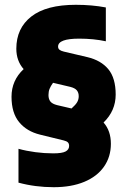

<svg xmlns="http://www.w3.org/2000/svg" viewBox="-20 -769 530 800"><path d="M411.5 -258.5Q442 -224 442 -170Q442 -115.5 413.2 -74.5Q384.5 -33.5 330.8 -11.2Q277 11 204 11Q127 11 57 -8V-149Q89.5 -140 127.2 -135Q165 -130 202 -130Q239 -130 253.5 -138Q268 -146 268 -161Q268 -170.5 262.8 -175.8Q257.5 -181 245 -184L147 -208Q91.5 -221.5 59.8 -260Q28 -298.5 28 -366Q28 -434 78.5 -481Q48 -515.5 48 -566Q48 -651.5 110.5 -700.2Q173 -749 296 -749Q363 -749 421 -738V-597Q370 -608 310 -608Q222 -608 222 -575Q222 -566.5 227.8 -561.8Q233.5 -557 246 -554L344 -531Q401 -517.5 431.5 -480.5Q462 -443.5 462 -375Q462 -307.5 411.5 -258.5ZM278 -317Q295.5 -332.5 301.8 -343.8Q308 -355 308 -368Q308 -383 300.2 -392.5Q292.5 -402 273 -407L201 -424Q191 -410 186.5 -398.8Q182 -387.5 182 -373Q182 -356 190 -346Q198 -336 218 -331Z"/></svg>

Font: Encode Sans Condensed Black
Style: Regular
Weight: 900
Width: 3
Designer: Multiple Designers
Foundry: Impallari Type
Version: Version 2.000